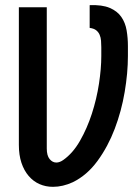

<svg xmlns="http://www.w3.org/2000/svg" viewBox="-20 -722 540 743"><path d="M53 -694H161V-147Q161 -120 172 -106.5Q183 -93 198 -93Q211 -93 225 -103Q262 -129 289.5 -177Q317 -225 335.5 -282Q354 -339 363 -398Q372 -457 372 -505V-539Q372 -552 371 -564.5Q370 -577 365.5 -587.5Q361 -598 352 -605Q343 -612 327 -614V-702Q375 -704 404.5 -691.5Q434 -679 449.5 -656.5Q465 -634 470 -604.5Q475 -575 475 -544V-505Q475 -440 462.5 -366Q450 -292 424 -223.5Q398 -155 357.5 -99.5Q317 -44 262 -17Q223 1 185 1Q157 1 133 -9.5Q109 -20 91 -41Q73 -62 63 -92Q53 -122 53 -161Z"/></svg>

Font: D2Coding
Style: Bold
Weight: 700
Monospace: yes
Designer: Yong-Rak Park; Jeong-Hwan Yoon; Sang-Min Lee;
Foundry: NHN Corporation
Version: Version 1.3.2; Build 20180524